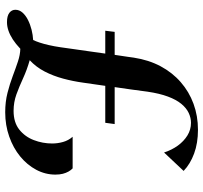

<svg xmlns="http://www.w3.org/2000/svg" viewBox="-42 -750 799 756"><g transform="rotate(90 358.0 -372.5)"><path d="M422.5 7Q381.5 7 346.2 -2Q311 -11 280.5 -22.5Q250 -34 223 -43Q196 -52 172.5 -52.5Q153.5 -34.5 135.8 -23Q118 -11.5 101.2 -5.8Q84.5 0 67.5 0Q43.5 0 31.2 -9.2Q19 -18.5 19 -33Q19 -48.5 30 -61Q41 -73.5 58.8 -82.5Q76.5 -91.5 97.5 -96.8Q118.5 -102 138 -103Q143 -113 148.2 -128.8Q153.5 -144.5 158.2 -165.5Q163 -186.5 166.5 -210.5Q170 -235 174.2 -265.2Q178.5 -295.5 183 -326.8Q187.5 -358 191.5 -387H101.5L106 -424H196.5Q198.5 -436.5 200.2 -449Q202 -461.5 204 -474.2Q206 -487 207.5 -499.5Q216.5 -558 241.2 -604.5Q266 -651 303.8 -684Q341.5 -717 389.2 -734.5Q437 -752 491.5 -752Q544 -752 585.2 -736.8Q626.5 -721.5 653.5 -695.5L581 -618.5Q571 -649 553.8 -672.8Q536.5 -696.5 513.8 -710.5Q491 -724.5 464 -724.5Q444.5 -724.5 425.2 -715.5Q406 -706.5 389.5 -686.5Q373 -666.5 360.8 -633.8Q348.5 -601 341.5 -553.5Q337.5 -521.5 332.8 -488.8Q328 -456 323.5 -424H469L464 -387H318.5Q316.5 -373 313.5 -352Q310.5 -331 306 -300Q300.5 -260 290 -221Q279.5 -182 262 -148.2Q244.5 -114.5 217.5 -89.5Q256 -78.5 288.5 -63.5Q321 -48.5 352 -37.2Q383 -26 417 -26Q462.5 -26 490.8 -48.5Q519 -71 532.2 -105.8Q545.5 -140.5 545.5 -178Q545.5 -199.5 539.5 -220.8Q533.5 -242 519 -258.5H643.5Q650.5 -252 656 -242.2Q661.5 -232.5 664.8 -219.8Q668 -207 668 -190.5Q668 -151 649 -115.2Q630 -79.5 596.5 -52Q563 -24.5 518.2 -8.8Q473.5 7 422.5 7Z"/></g></svg>

Font: Merriweather 144pt SemiBold
Style: Italic
Weight: 600
Italic angle: -7.8°
Version: Version 2.101